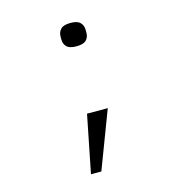

<svg xmlns="http://www.w3.org/2000/svg" viewBox="-102 -615 804 858"><g transform="rotate(-15 300.0 -185.5)"><path d="M267 -113H363L262 153H214ZM300 -416Q268 -416 255 -429Q242 -442 242 -463V-477Q242 -497 255 -510.5Q268 -524 300 -524Q332 -524 345 -510.5Q358 -497 358 -477V-463Q358 -442 345 -429Q332 -416 300 -416Z"/></g></svg>

Font: IBM Plex Mono Light
Style: Regular
Weight: 300
Monospace: yes
Designer: Mike Abbink, Paul van der Laan, Pieter van Rosmalen
Foundry: Bold Monday
Version: Version 2.3